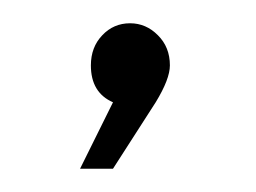

<svg xmlns="http://www.w3.org/2000/svg" viewBox="-20 -84 220 165"><path d="M48.8 61 77.1 3.9Q58.1 -4.4 58.1 -27.8Q58.1 -43.5 67.9 -53.7Q77.6 -64 91.8 -64Q105.5 -64 115.7 -53.7Q126 -43.5 126 -27.8Q126 -16.1 113.8 3.9L77.1 61Z"/></svg>

Font: Trueno UltraLight
Style: Regular
Weight: 250
Designer: Julieta Ulanovsky
Foundry: Julieta Ulanovsky
Version: Version 3.001b | FøM Fix